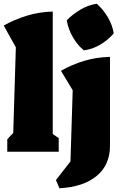

<svg xmlns="http://www.w3.org/2000/svg" viewBox="-26 -814 654 1030"><path d="M13 0V-66Q20 -75 28 -83.5Q36 -92 45 -100L59 -560L-6 -677Q53 -710 118.5 -730Q184 -750 257 -752V-95L289 -73V0ZM293 196 274 152 352 52 364 -330 301 -434Q360 -468 425.5 -487.5Q491 -507 564 -509V-31Q564 71 492.5 130Q421 189 293 196ZM493 -794Q528 -763 552.5 -721.5Q577 -680 584 -635Q556 -601 512.5 -575Q469 -549 424 -544Q390 -571 365 -614.5Q340 -658 332 -705Q363 -737 405 -762Q447 -787 493 -794Z"/></svg>

Font: Piazzolla Black
Style: Regular
Weight: 900
Designer: Juan Pablo del Peral
Foundry: Huerta Tipografica
Version: Version 1.330